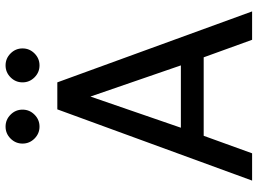

<svg xmlns="http://www.w3.org/2000/svg" viewBox="-138 -788 926 690"><g transform="rotate(-90 325.0 -443.0)"><path d="M277 -700H374L629 0H527L464 -174H182L119 0H21ZM435 -256 323 -581 211 -256ZM215 -764Q190 -764 172 -782Q154 -800 154 -825Q154 -850 172 -868Q190 -886 215 -886Q240 -886 258 -868Q276 -850 276 -825Q276 -800 258 -782Q240 -764 215 -764ZM435 -764Q410 -764 392 -782Q374 -800 374 -825Q374 -850 392 -868Q410 -886 435 -886Q460 -886 478 -868Q496 -850 496 -825Q496 -800 478 -782Q460 -764 435 -764Z"/></g></svg>

Font: Golos UI VF
Style: Regular
Weight: 400
Designer: A.Korolkova, Vitaly Kuzmin
Foundry: ParaType Ltd
Version: Version 2.000